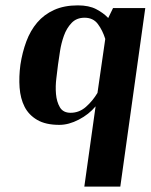

<svg xmlns="http://www.w3.org/2000/svg" viewBox="-20 -456 561 715"><path d="M56 -215Q63 -261 78 -301.5Q93 -342 118.5 -372Q144 -402 181.5 -419Q219 -436 270 -436Q311 -436 338 -422Q365 -408 383 -389L401 -426H521L428 239H294L336 -60Q311 -30 273.5 -10.5Q236 9 201 9Q150 9 118.5 -9.5Q87 -28 71.5 -58.5Q56 -89 53 -129.5Q50 -170 56 -215ZM196 -215Q194 -196 190 -165.5Q186 -135 188.5 -106Q191 -77 203 -56.5Q215 -36 243 -36Q275 -36 300 -58Q325 -80 343 -110L372 -311Q362 -343 344.5 -366.5Q327 -390 295 -390Q265 -390 246.5 -370.5Q228 -351 218 -323Q208 -295 203.5 -265.5Q199 -236 196 -215Z"/></svg>

Font: Gamine
Style: Bold Italic
Weight: 700
Designer: Tapiwanashe Sebastian Garikayi
Version: Version 1.000